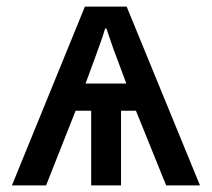

<svg xmlns="http://www.w3.org/2000/svg" viewBox="-20 -559 640 579"><path d="M16 0 236 -539H362L583 0H481L390 -225H345V0H255V-225H208L119 0ZM238 -307H361L333 -382Q323 -408 315 -431.5Q307 -455 301 -473H297Q290 -449 282 -427.5Q274 -406 266 -383Z"/></svg>

Font: Noto Sans Mono Medium
Style: Regular
Weight: 500
Designer: Monotype Design Team
Foundry: Monotype Imaging Inc.
Version: Version 2.014